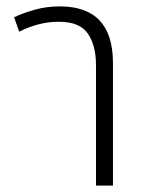

<svg xmlns="http://www.w3.org/2000/svg" viewBox="-20 -580 455 600"><path d="M40 -481 24 -526Q51 -539 88 -549.5Q125 -560 167 -560Q333 -560 333 -383V0H280V-376Q280 -438 254.5 -475Q229 -512 164 -512Q130 -512 98.5 -503.5Q67 -495 40 -481Z"/></svg>

Font: Noto Sans Thai Looped SemiCondensed Light
Style: Regular
Weight: 300
Width: 4
Designer: Sasikarn Vongin, Ben Mitchell
Foundry: The Fontpad Ltd
Version: Version 1.001; ttfautohint (v1.8.4.7-5d5b)